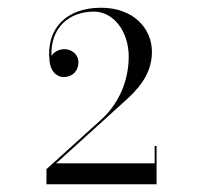

<svg xmlns="http://www.w3.org/2000/svg" viewBox="-20 -933 510 496"><path d="M384.5 -457V-556H379.5V-511H125L300.5 -670C334 -700 372.5 -739 372.5 -799C372.5 -859 325.5 -913 241 -913C151.5 -913 98.5 -859.5 108 -775C110.5 -751 124 -734 145 -734C166 -734 182.5 -748.5 182.5 -772.5C182.5 -793.5 164 -806 146.5 -806C132.5 -806 119 -799 113 -788.5C110 -860 157 -903 222.5 -903C274 -903 312.5 -851 312.5 -787C312.5 -730.5 291.5 -669.5 241.5 -624L100 -496V-457Z"/></svg>

Font: Bodoni* 24
Style: Regular
Weight: 400
Version: Version 2.3